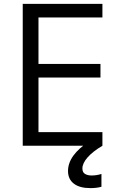

<svg xmlns="http://www.w3.org/2000/svg" viewBox="-20 -750 640 988"><path d="M97 0V-730H507V-660H178V-421H497V-351H178V-70H507V0ZM445 218Q390 218 360 195Q330 172 330 130Q330 89 357.5 51Q385 13 437 -21L507 0Q458 29 431 59.5Q404 90 404 117Q404 137 417.5 145Q431 153 451 153Q478 153 502 145V211Q478 218 445 218Z"/></svg>

Font: M PLUS Code Latin 60
Style: Regular
Weight: 400
Width: 7
Monospace: yes
Designer: Coji Morishita
Foundry: UNDERFOREST DESIGN
Version: Version 1.005; ttfautohint (v1.8.3)